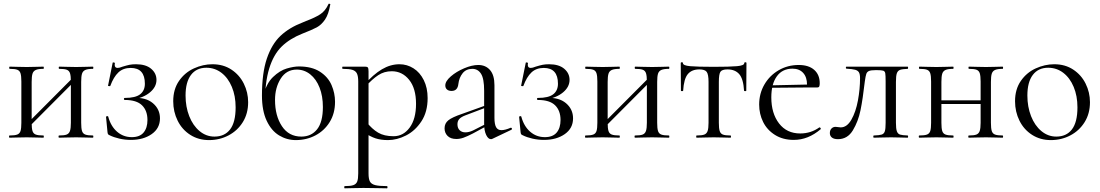

<svg xmlns="http://www.w3.org/2000/svg" viewBox="-20 -748 5977 1043"><path d="M113 -62 384 -334 398 -320 127 -48ZM33 -374Q30 -374 30 -380Q30 -386 33 -386Q58 -386 72 -385L125 -384L176 -385Q191 -386 216 -386Q218 -386 218 -380Q218 -374 216 -374Q188 -374 174.5 -368Q161 -362 156.5 -347.5Q152 -333 152 -303V-81Q152 -51 156.5 -36.5Q161 -22 174.5 -17Q188 -12 216 -12Q218 -12 218 -6Q218 0 216 0Q190 0 175 -1L125 -2L72 -1Q58 0 32 0Q29 0 29 -6Q29 -12 32 -12Q60 -12 73.5 -17Q87 -22 91.5 -36.5Q96 -51 96 -81V-305Q96 -335 91.5 -349.5Q87 -364 74 -369Q61 -374 33 -374ZM302 -374Q299 -374 299 -380Q299 -386 302 -386Q327 -386 341 -385L394 -384L445 -385Q460 -386 485 -386Q487 -386 487 -380Q487 -374 485 -374Q457 -374 443.5 -368Q430 -362 425.5 -347.5Q421 -333 421 -303V-81Q421 -51 425.5 -36.5Q430 -22 443.5 -17Q457 -12 485 -12Q487 -12 487 -6Q487 0 485 0Q459 0 444 -1L394 -2L340 -1Q326 0 301 0Q298 0 298 -6Q298 -12 301 -12Q329 -12 342 -17Q355 -22 360 -36.5Q365 -51 365 -81V-305Q365 -335 360.5 -349.5Q356 -364 343 -369Q330 -374 302 -374Z M781 -96Q781 -147 751.5 -176Q722 -205 658 -205Q653 -205 653 -210.5Q653 -216 658 -216Q716 -216 741.5 -236Q767 -256 767 -293Q767 -379 690 -379Q649 -379 623 -354.5Q597 -330 579 -281Q579 -280 575 -280Q566 -280 567 -283L592 -407Q592 -409 596 -409Q599 -409 602 -407.5Q605 -406 604 -405Q603 -402 603 -396Q603 -379 619 -379Q629 -379 646 -386Q669 -393 683.5 -396Q698 -399 719 -399Q772 -399 801 -374.5Q830 -350 830 -314Q830 -276 795 -246.5Q760 -217 703 -208L705 -216Q772 -220 810.5 -187.5Q849 -155 849 -105Q849 -51 804 -19.5Q759 12 691 12Q659 12 628.5 5Q598 -2 576 -13Q569 -16 567 -19Q565 -22 564 -30L556 -113Q556 -116 561.5 -117Q567 -118 568 -114Q582 -62 616 -32.5Q650 -3 696 -3Q739 -3 760 -28Q781 -53 781 -96Z M921 -198Q921 -263 952.5 -308.5Q984 -354 1033.5 -376.5Q1083 -399 1134 -399Q1193 -399 1237 -370Q1281 -341 1304.5 -293.5Q1328 -246 1328 -193Q1328 -131 1299 -84.5Q1270 -38 1221.5 -12.5Q1173 13 1116 13Q1058 13 1013.5 -15.5Q969 -44 945 -92.5Q921 -141 921 -198ZM1260 -165Q1260 -227 1239.5 -276Q1219 -325 1183 -352.5Q1147 -380 1101 -380Q1047 -380 1017.5 -341Q988 -302 988 -229Q988 -168 1008 -117Q1028 -66 1064 -36Q1100 -6 1145 -6Q1200 -6 1230 -45Q1260 -84 1260 -165Z M1403 -229Q1403 -351 1429.5 -429.5Q1456 -508 1503.5 -553Q1551 -598 1624 -626L1643 -634Q1691 -652 1719 -670Q1747 -688 1764 -725Q1765 -729 1770.5 -727.5Q1776 -726 1774 -723Q1765 -670 1745.5 -641.5Q1726 -613 1701 -599.5Q1676 -586 1622 -565Q1554 -538 1510 -495Q1466 -452 1442.5 -376Q1419 -300 1419 -182L1411 -228Q1426 -294 1463 -329.5Q1500 -365 1538 -376Q1576 -387 1604 -387Q1674 -387 1718 -358.5Q1762 -330 1781 -286Q1800 -242 1800 -195Q1800 -132 1771 -85Q1742 -38 1693.5 -12.5Q1645 13 1587 13Q1538 13 1496 -12.5Q1454 -38 1428.5 -92.5Q1403 -147 1403 -229ZM1734 -167Q1734 -226 1716 -272Q1698 -318 1665.5 -344Q1633 -370 1592 -370Q1536 -370 1505 -321Q1474 -272 1474 -205Q1474 -119 1511.5 -62.5Q1549 -6 1617 -6Q1671 -6 1702.5 -45.5Q1734 -85 1734 -167Z M1853 263Q1885 263 1900 257.5Q1915 252 1920.5 238Q1926 224 1926 194V-305Q1926 -334 1919 -348.5Q1912 -363 1894.5 -368.5Q1877 -374 1842 -374Q1839 -374 1839 -380Q1839 -386 1842 -386H1963Q1975 -386 1978.5 -381Q1982 -376 1982 -360V194Q1982 224 1989.5 238Q1997 252 2018 257.5Q2039 263 2082 263Q2085 263 2085 269Q2085 275 2082 275Q2047 275 2027 274L1954 273L1895 274Q1880 275 1853 275Q1850 275 1850 269Q1850 263 1853 263ZM1956 -30 1971 -85Q2001 -47 2034 -27.5Q2067 -8 2118 -8Q2171 -8 2205.5 -55Q2240 -102 2240 -184Q2240 -268 2202.5 -314.5Q2165 -361 2108 -361Q2067 -361 2034.5 -339.5Q2002 -318 1966 -278L1957 -286Q2008 -344 2054.5 -371.5Q2101 -399 2150 -399Q2191 -399 2226 -377Q2261 -355 2282 -313Q2303 -271 2303 -215Q2303 -140 2269 -88.5Q2235 -37 2185.5 -12Q2136 13 2088 13Q2049 13 2020 3.5Q1991 -6 1956 -30Z M2647 8Q2632 8 2621 -15Q2610 -38 2610 -76V-255Q2610 -321 2593 -347.5Q2576 -374 2546 -374Q2512 -374 2493 -350Q2474 -326 2470 -292Q2466 -254 2433 -254Q2417 -254 2408 -262Q2399 -270 2399 -284Q2399 -307 2429 -333Q2459 -359 2501.5 -377Q2544 -395 2578 -395Q2618 -395 2642 -367.5Q2666 -340 2666 -285V-108Q2666 -73 2675 -57Q2684 -41 2704 -41Q2724 -41 2754 -54H2756Q2760 -54 2761 -49.5Q2762 -45 2758 -43L2655 6Q2651 8 2647 8ZM2395 -51Q2395 -78 2415.5 -94.5Q2436 -111 2489 -129L2620 -176L2623 -165L2507 -121Q2484 -112 2474.5 -101Q2465 -90 2465 -73Q2465 -52 2477 -40.5Q2489 -29 2508 -29Q2527 -29 2549 -39L2634 -82L2636 -70L2549 -23Q2518 -7 2498 0Q2478 7 2459 7Q2428 7 2411.5 -9.5Q2395 -26 2395 -51Z M3025 -96Q3025 -147 2995.5 -176Q2966 -205 2902 -205Q2897 -205 2897 -210.5Q2897 -216 2902 -216Q2960 -216 2985.5 -236Q3011 -256 3011 -293Q3011 -379 2934 -379Q2893 -379 2867 -354.5Q2841 -330 2823 -281Q2823 -280 2819 -280Q2810 -280 2811 -283L2836 -407Q2836 -409 2840 -409Q2843 -409 2846 -407.5Q2849 -406 2848 -405Q2847 -402 2847 -396Q2847 -379 2863 -379Q2873 -379 2890 -386Q2913 -393 2927.5 -396Q2942 -399 2963 -399Q3016 -399 3045 -374.5Q3074 -350 3074 -314Q3074 -276 3039 -246.5Q3004 -217 2947 -208L2949 -216Q3016 -220 3054.5 -187.5Q3093 -155 3093 -105Q3093 -51 3048 -19.5Q3003 12 2935 12Q2903 12 2872.5 5Q2842 -2 2820 -13Q2813 -16 2811 -19Q2809 -22 2808 -30L2800 -113Q2800 -116 2805.5 -117Q2811 -118 2812 -114Q2826 -62 2860 -32.5Q2894 -3 2940 -3Q2983 -3 3004 -28Q3025 -53 3025 -96Z M3242 -62 3513 -334 3527 -320 3256 -48ZM3162 -374Q3159 -374 3159 -380Q3159 -386 3162 -386Q3187 -386 3201 -385L3254 -384L3305 -385Q3320 -386 3345 -386Q3347 -386 3347 -380Q3347 -374 3345 -374Q3317 -374 3303.5 -368Q3290 -362 3285.5 -347.5Q3281 -333 3281 -303V-81Q3281 -51 3285.5 -36.5Q3290 -22 3303.5 -17Q3317 -12 3345 -12Q3347 -12 3347 -6Q3347 0 3345 0Q3319 0 3304 -1L3254 -2L3201 -1Q3187 0 3161 0Q3158 0 3158 -6Q3158 -12 3161 -12Q3189 -12 3202.5 -17Q3216 -22 3220.5 -36.5Q3225 -51 3225 -81V-305Q3225 -335 3220.5 -349.5Q3216 -364 3203 -369Q3190 -374 3162 -374ZM3431 -374Q3428 -374 3428 -380Q3428 -386 3431 -386Q3456 -386 3470 -385L3523 -384L3574 -385Q3589 -386 3614 -386Q3616 -386 3616 -380Q3616 -374 3614 -374Q3586 -374 3572.5 -368Q3559 -362 3554.5 -347.5Q3550 -333 3550 -303V-81Q3550 -51 3554.5 -36.5Q3559 -22 3572.5 -17Q3586 -12 3614 -12Q3616 -12 3616 -6Q3616 0 3614 0Q3588 0 3573 -1L3523 -2L3469 -1Q3455 0 3430 0Q3427 0 3427 -6Q3427 -12 3430 -12Q3458 -12 3471 -17Q3484 -22 3489 -36.5Q3494 -51 3494 -81V-305Q3494 -335 3489.5 -349.5Q3485 -364 3472 -369Q3459 -374 3431 -374Z M3764 -12Q3793 -12 3806 -17Q3819 -22 3824 -36.5Q3829 -51 3829 -81V-303Q3829 -344 3819 -357.5Q3809 -371 3779 -371Q3738 -371 3716.5 -345.5Q3695 -320 3691 -255Q3691 -253 3685 -253Q3679 -253 3679 -255L3678 -405Q3678 -410 3684 -410Q3690 -410 3690 -405Q3690 -392 3729 -388.5Q3768 -385 3857 -385Q3944 -385 3983.5 -388.5Q4023 -392 4023 -405Q4023 -410 4029 -410Q4035 -410 4035 -405L4034 -255Q4034 -253 4028 -253Q4022 -253 4022 -255Q4018 -320 3995.5 -345.5Q3973 -371 3932 -371Q3902 -371 3893.5 -358Q3885 -345 3885 -303V-81Q3885 -51 3889.5 -36.5Q3894 -22 3907 -17Q3920 -12 3948 -12Q3951 -12 3951 -6Q3951 0 3948 0Q3923 0 3909 -1L3857 -2L3806 -1Q3791 0 3764 0Q3762 0 3762 -6Q3762 -12 3764 -12Z M4104 -180Q4104 -240 4132.5 -289Q4161 -338 4210 -366.5Q4259 -395 4319 -395Q4373 -395 4403 -368.5Q4433 -342 4433 -296Q4433 -284 4430.5 -278.5Q4428 -273 4421 -273H4363L4364 -288Q4364 -329 4343 -352Q4322 -375 4285 -375Q4230 -375 4200 -333.5Q4170 -292 4170 -219Q4170 -132 4212 -77.5Q4254 -23 4327 -23Q4385 -23 4431 -56H4432Q4435 -56 4437.5 -52.5Q4440 -49 4438 -46Q4370 12 4292 12Q4233 12 4190 -15Q4147 -42 4125.5 -85.5Q4104 -129 4104 -180ZM4151 -284 4379 -289V-273L4152 -271Z M4488 -25Q4488 -41 4497 -50Q4506 -59 4519 -59Q4526 -59 4533 -57.5Q4540 -56 4547 -56Q4581 -56 4605 -98Q4629 -140 4640.5 -202Q4652 -264 4652 -323Q4652 -345 4646 -355Q4640 -365 4625.5 -369Q4611 -373 4578 -375Q4575 -375 4575 -380.5Q4575 -386 4578 -386H4739H4911Q4913 -386 4913 -380Q4913 -374 4911 -374Q4882 -373 4869.5 -368.5Q4857 -364 4852 -350Q4847 -336 4847 -303V-81Q4847 -49 4852 -35Q4857 -21 4869 -17Q4881 -13 4911 -12Q4913 -12 4913 -6Q4913 0 4911 0Q4885 0 4871 -1L4821 -2L4767 -1Q4752 0 4727 0Q4724 0 4724 -6Q4724 -12 4727 -12Q4757 -13 4769.5 -17Q4782 -21 4786.5 -34.5Q4791 -48 4791 -81V-305Q4791 -339 4789 -350Q4787 -361 4778 -364Q4769 -367 4743 -367H4737Q4712 -367 4701 -362.5Q4690 -358 4686 -346.5Q4682 -335 4678 -306Q4667 -210 4654.5 -149Q4642 -88 4613 -40Q4584 8 4532 8Q4510 8 4499 -1Q4488 -10 4488 -25Z M5064 -203H5333V-183H5064ZM4975 -374Q4972 -374 4972 -380Q4972 -386 4975 -386Q5000 -386 5014 -385L5067 -384L5118 -385Q5133 -386 5158 -386Q5160 -386 5160 -380Q5160 -374 5158 -374Q5130 -374 5116.5 -368Q5103 -362 5098.5 -347.5Q5094 -333 5094 -303V-81Q5094 -51 5098.5 -36.5Q5103 -22 5116.5 -17Q5130 -12 5158 -12Q5160 -12 5160 -6Q5160 0 5158 0Q5132 0 5117 -1L5067 -2L5014 -1Q5000 0 4974 0Q4971 0 4971 -6Q4971 -12 4974 -12Q5002 -12 5015.5 -17Q5029 -22 5033.5 -36.5Q5038 -51 5038 -81V-305Q5038 -335 5033.5 -349.5Q5029 -364 5016 -369Q5003 -374 4975 -374ZM5244 -374Q5241 -374 5241 -380Q5241 -386 5244 -386Q5269 -386 5283 -385L5336 -384L5387 -385Q5402 -386 5427 -386Q5429 -386 5429 -380Q5429 -374 5427 -374Q5399 -374 5385.5 -368Q5372 -362 5367.5 -347.5Q5363 -333 5363 -303V-81Q5363 -51 5367.5 -36.5Q5372 -22 5385.5 -17Q5399 -12 5427 -12Q5429 -12 5429 -6Q5429 0 5427 0Q5401 0 5386 -1L5336 -2L5282 -1Q5268 0 5243 0Q5240 0 5240 -6Q5240 -12 5243 -12Q5271 -12 5284 -17Q5297 -22 5302 -36.5Q5307 -51 5307 -81V-305Q5307 -335 5302.5 -349.5Q5298 -364 5285 -369Q5272 -374 5244 -374Z M5494 -198Q5494 -263 5525.5 -308.5Q5557 -354 5606.5 -376.5Q5656 -399 5707 -399Q5766 -399 5810 -370Q5854 -341 5877.5 -293.5Q5901 -246 5901 -193Q5901 -131 5872 -84.5Q5843 -38 5794.5 -12.5Q5746 13 5689 13Q5631 13 5586.5 -15.5Q5542 -44 5518 -92.5Q5494 -141 5494 -198ZM5833 -165Q5833 -227 5812.5 -276Q5792 -325 5756 -352.5Q5720 -380 5674 -380Q5620 -380 5590.5 -341Q5561 -302 5561 -229Q5561 -168 5581 -117Q5601 -66 5637 -36Q5673 -6 5718 -6Q5773 -6 5803 -45Q5833 -84 5833 -165Z"/></svg>

Font: Cormorant
Style: Regular
Weight: 400
Designer: Christian Thalmann (Catharsis Fonts)
Foundry: Catharsis Fonts
Version: Version 4.000